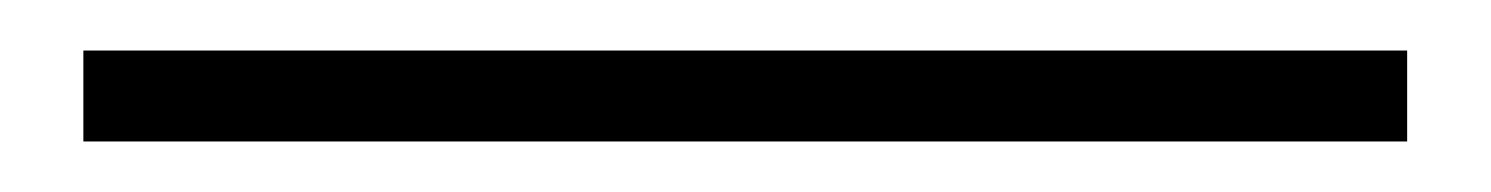

<svg xmlns="http://www.w3.org/2000/svg" viewBox="-20 70 590 76"><path d="M13 126H537V90H13Z"/></svg>

Font: Noto Sans CJK Thin
Style: Regular
Weight: 100
Designer: Ryoko NISHIZUKA (kana & ideographs); Paul D. Hunt (Latin, Greek & Cyrillic); Wenlong ZHANG (bopomofo); Sandoll Communica
Foundry: Adobe Systems Incorporated
Version: Version 1.000;PS 1;hotconv 1.0.78;makeotf.lib2.5.61930